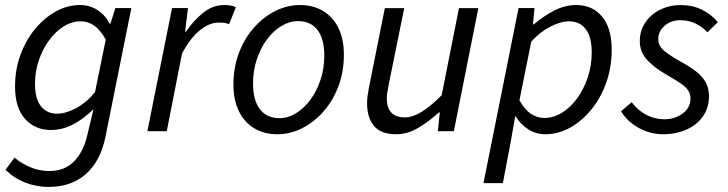

<svg xmlns="http://www.w3.org/2000/svg" viewBox="-20 -518 2876 758"><path d="M171.2 220Q124.7 220 80.6 203.1Q36.5 186.2 1.6 152.5L37.2 104.4Q64.4 127.2 99.8 142.2Q135.2 157.2 173.9 157.2Q235.7 157.2 272.8 118.8Q309.8 80.3 324.3 16.8L349.1 -86.7Q311.1 -49.3 269 -27.1Q226.9 -4.8 180.3 -4.8Q118.6 -4.8 79 -48.5Q39.4 -92.1 39.4 -176.3Q39.4 -243.3 60.7 -301.4Q82 -359.6 118.5 -403.7Q155 -447.8 200.9 -473Q246.7 -498.1 295.6 -498.1Q334.5 -498.1 365.2 -478.1Q396 -458.1 412.8 -424.7H416L435.5 -486.1H498.5L396.2 23Q376.7 117.9 319.2 169Q261.7 220 171.2 220ZM205.1 -69.1Q239.4 -69.1 280.2 -90.8Q320.9 -112.6 355.1 -154.2L397.5 -361.7Q375.9 -400.7 351.3 -417.2Q326.6 -433.8 298.7 -433.8Q263.5 -433.8 231.2 -413.6Q198.9 -393.4 173.4 -358.3Q147.8 -323.1 133 -279Q118.2 -234.9 118.2 -187.5Q118.2 -127.9 141.7 -98.5Q165.3 -69.1 205.1 -69.1Z M561.8 0 659.2 -486.1H722.2L710.6 -393.2H714.6Q744.3 -437.4 782.2 -467.7Q820.1 -498.1 864.6 -498.1Q878.1 -498.1 890.1 -496.2Q902.2 -494.4 911.1 -489.4L884.3 -422.1Q876.9 -426.2 866.3 -427.6Q855.7 -428.9 842.5 -428.9Q806.4 -428.9 768.3 -397.8Q730.2 -366.7 698.6 -306.5L638.3 0Z M1075.1 12Q1022.7 12 983.7 -11.5Q944.7 -34.9 923.2 -78.8Q901.6 -122.6 901.6 -183.4Q901.6 -252.6 923.6 -309.9Q945.6 -367.3 983.1 -409.4Q1020.6 -451.6 1067.3 -474.8Q1114 -498.1 1164.2 -498.1Q1216.6 -498.1 1255.6 -474.6Q1294.6 -451.2 1316.1 -407.3Q1337.6 -363.5 1337.6 -302.7Q1337.6 -233.5 1315.6 -176.2Q1293.7 -118.8 1256.1 -76.7Q1218.6 -34.5 1171.9 -11.3Q1125.2 12 1075.1 12ZM1083 -51.5Q1117 -51.5 1148.6 -70.9Q1180.3 -90.3 1205.3 -124.1Q1230.4 -158 1245.3 -202.7Q1260.3 -247.5 1260.3 -298.2Q1260.3 -364.6 1233.5 -399.6Q1206.8 -434.6 1156.3 -434.6Q1122.9 -434.6 1090.9 -415.4Q1059 -396.2 1033.9 -362.3Q1008.9 -328.5 993.9 -283.7Q979 -239 979 -187.9Q979 -122.4 1005.9 -87Q1032.9 -51.5 1083 -51.5Z M1544.6 12Q1483.6 12 1456.5 -20.8Q1429.3 -53.6 1429.3 -108.9Q1429.3 -126.3 1431.3 -141.2Q1433.3 -156.2 1437.3 -176L1499.3 -486H1575.8L1515 -186.1Q1511.6 -167.2 1509.3 -154.6Q1507 -142 1507 -129.5Q1507 -92.7 1524.7 -73.6Q1542.3 -54.5 1579.9 -54.5Q1607.9 -54.5 1643.4 -75.7Q1678.9 -96.9 1723.7 -142.1L1792 -486H1868.4L1771.8 0H1708.6L1716.3 -73.9H1712.3Q1674 -38.5 1631.3 -13.3Q1588.6 12 1544.6 12Z M1888.7 205.1 2027.2 -486.1H2090.2L2084.1 -422H2087.4Q2124.2 -453.2 2166.8 -475.7Q2209.4 -498.1 2254.9 -498.1Q2319 -498.1 2356.9 -452.5Q2394.9 -406.9 2394.9 -321.7Q2394.9 -251.9 2373.2 -191.2Q2351.5 -130.5 2314 -84.9Q2276.5 -39.4 2230 -13.7Q2183.4 12 2132.7 12Q2095.2 12 2064.9 -7.9Q2034.7 -27.7 2015.9 -58.4H2013.9L1995.6 45.7L1965.3 205.1ZM2129.5 -52.3Q2166 -52.3 2199.6 -73.5Q2233.2 -94.8 2259.3 -130.9Q2285.4 -166.9 2300.8 -213.6Q2316.1 -260.3 2316.1 -310.5Q2316.1 -372.9 2292.2 -403.4Q2268.3 -433.8 2227.1 -433.8Q2193.6 -433.8 2152.7 -412.8Q2111.8 -391.9 2077.4 -353.8L2030.7 -121.9Q2052 -84.5 2076.6 -68.4Q2101.2 -52.3 2129.5 -52.3Z M2597.2 12Q2564.7 12 2532.8 0.9Q2500.9 -10.3 2474.5 -30.8Q2448.1 -51.4 2431.8 -78.9L2473.9 -114.5Q2497.2 -83.1 2530.7 -65.1Q2564.3 -47.1 2603.4 -47.1Q2631 -47.1 2654.4 -57.6Q2677.9 -68.1 2692 -86.4Q2706.1 -104.6 2706.1 -127.9Q2706.1 -145.9 2697.7 -159.7Q2689.3 -173.4 2668.1 -188.2Q2646.9 -202.9 2609.5 -224.2Q2563.6 -250.3 2534.8 -281.5Q2505.9 -312.7 2505.9 -355.4Q2505.9 -397.1 2527.8 -429.4Q2549.8 -461.7 2586.6 -479.9Q2623.5 -498.1 2667.5 -498.1Q2712.9 -498.1 2749.8 -480.3Q2786.8 -462.6 2814 -430.7L2773.2 -390.4Q2752.9 -412.2 2725.8 -425.2Q2698.7 -438.2 2666.2 -438.2Q2628.3 -438.2 2603.5 -416Q2578.8 -393.9 2578.8 -364.3Q2578.8 -335.7 2603.5 -316.2Q2628.3 -296.6 2665.1 -275.8Q2706.2 -253.9 2731.1 -233.5Q2756 -213.1 2767.5 -190.1Q2779 -167.1 2779 -138.3Q2779 -92.7 2755.3 -58.8Q2731.6 -24.9 2690.2 -6.5Q2648.8 12 2597.2 12Z"/></svg>

Font: Source Sans Variable
Style: Italic
Weight: 200
Italic angle: -11°
Designer: Paul D. Hunt
Foundry: Adobe Systems Incorporated
Version: Version 3.006;hotconv 1.0.111;makeotfexe 2.5.65597